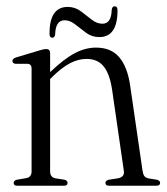

<svg xmlns="http://www.w3.org/2000/svg" viewBox="-20 -591 530 611"><path d="M139.5 -421.5V-361V-361.5Q183.5 -403.5 217.5 -421.5Q251.5 -439.5 285.5 -439.5Q333.5 -439.5 359.5 -408.8Q385.5 -378 394 -320L433.5 -48.5Q435 -37.5 439 -31.2Q443 -25 454 -23L480 -19Q489.5 -16 489.5 -9Q489.5 0 478 0H327Q315.5 0 315.5 -9Q315.5 -16 325.5 -19L355 -23.5Q377.5 -27.5 374 -48L336.5 -307Q329 -356 309.8 -379.8Q290.5 -403.5 255.5 -403.5Q230 -403.5 204.2 -390.5Q178.5 -377.5 148 -348L139.5 -339.5V-45.5Q139.5 -27 156.5 -23.5L185.5 -19Q195 -16.5 195 -9Q195 0 184 0H34.5Q23.5 0 23.5 -9Q23.5 -16 33 -19L63 -24Q80.5 -27 80.5 -45.5V-373Q80.5 -386.5 69 -388H29Q19.5 -389.5 19.5 -397Q19.5 -404 30.5 -408L107 -431Q120.5 -435 127 -435Q139.5 -435 139.5 -421.5ZM296 -473Q272.5 -473 254.2 -486.5Q236 -500 219.5 -513.2Q203 -526.5 185.5 -526.5Q157 -526.5 155.5 -482Q154.5 -471 146.5 -471Q137.5 -471 137.5 -484Q137.5 -569 195.5 -569Q218.5 -569 236.8 -555.5Q255 -542 271.5 -528.8Q288 -515.5 306 -515.5Q334.5 -515.5 335.5 -560Q337 -571 345 -571Q354 -571 354 -558Q354 -473 296 -473Z"/></svg>

Font: Fraunces 144pt S050 Light
Style: Regular
Weight: 300
Version: Version 1.000; ttfautohint (v1.8.3)